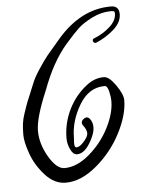

<svg xmlns="http://www.w3.org/2000/svg" viewBox="-51 -679 580 773"><g transform="rotate(-5 239.0 -292.5)"><path d="M426 -638Q459 -638 459 -604.5Q459 -571 426.5 -542.5Q394 -514 355 -498Q349 -496 345 -500Q341 -504 341.5 -509Q342 -514 348 -516Q384 -530 412 -555Q440 -580 440 -608Q440 -615 437.5 -617Q435 -619 426 -619Q385 -619 347.5 -600Q310 -581 289.5 -561.5Q269 -542 235 -503Q177 -436 136 -325Q90 -217 90 -164.5Q90 -112 121 -59Q152 -6 184 -6Q234 -6 284.5 -49Q335 -92 365 -150.5Q395 -209 395 -258Q395 -276 389.5 -298.5Q384 -321 373 -321Q309 -321 270.5 -256.5Q232 -192 232 -125Q232 -124 231 -110Q229 -85 239 -85Q251 -85 266 -101Q287 -123 287 -137.5Q287 -152 274.5 -168Q262 -184 277 -196Q292 -208 303 -194Q314 -180 314 -159.5Q314 -139 299 -110Q272 -57 239 -57Q223 -57 212.5 -79.5Q202 -102 202 -124Q202 -185 228.5 -239.5Q255 -294 301 -330Q334 -357 373 -357Q394 -357 420.5 -319Q447 -281 447 -258Q447 -198 409.5 -125.5Q372 -53 309 0Q246 53 184 53Q138 53 101 12Q64 -29 47 -77Q30 -125 30 -152.5Q30 -180 32.5 -199Q35 -218 42 -238.5Q49 -259 53.5 -272Q58 -285 69 -310.5Q80 -336 88.5 -358Q97 -380 119.5 -414Q142 -448 156 -465Q170 -482 208 -526Q304 -638 426 -638Z"/></g></svg>

Font: Ruge Boogie
Style: Regular
Weight: 400
Version: Version 1.003